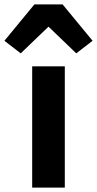

<svg xmlns="http://www.w3.org/2000/svg" viewBox="-72 -851 440 871"><path d="M84 -831H212L348 -666L274 -609L148 -730L22 -609L-52 -666ZM222 0H74V-550H222Z"/></svg>

Font: IBM Plex Sans JP
Style: Bold
Weight: 700
Designer: Mike Abbink; Paul van der Laan; Pieter van Rosmalen; Wujin Sim; Yejin Wi; Jinhee Kim; Boomi Park; Yona Kim; Kichan Ma
Foundry: Sandoll Inc.
Version: Version 1.001